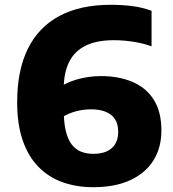

<svg xmlns="http://www.w3.org/2000/svg" viewBox="-20 -770 722 800"><path d="M369 10Q298 10 239.5 -11.2Q181 -32.5 139 -76Q97 -119.5 74.2 -186.2Q51.5 -253 51.5 -344Q51.5 -476.5 96.2 -567Q141 -657.5 228 -703.8Q315 -750 441 -750Q489.5 -750 531.8 -744.5Q574 -739 611.5 -725V-577Q575.5 -590 534.8 -596.2Q494 -602.5 453.5 -602.5Q382 -602.5 335.8 -579.2Q289.5 -556 267.5 -510.8Q245.5 -465.5 245.5 -400V-314.5Q245.5 -261 254 -225Q262.5 -189 278.8 -168Q295 -147 317.8 -138Q340.5 -129 369.5 -129Q401 -129 424 -139Q447 -149 459.8 -169.5Q472.5 -190 472.5 -221Q472.5 -253.5 458.8 -274Q445 -294.5 419.8 -304.5Q394.5 -314.5 360 -314.5Q334.5 -314.5 309 -309.2Q283.5 -304 260 -293Q236.5 -282 216 -265V-396Q246.5 -423 297 -438Q347.5 -453 400.5 -453Q474 -453 531 -429.2Q588 -405.5 620.2 -355.2Q652.5 -305 652.5 -226Q652.5 -154.5 619.2 -101.5Q586 -48.5 522.5 -19.2Q459 10 369 10Z"/></svg>

Font: Encode Sans SemiExpanded ExtraBold
Style: Regular
Weight: 800
Width: 6
Designer: Multiple Designers
Foundry: Impallari Type
Version: Version 3.002